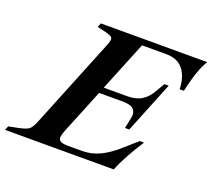

<svg xmlns="http://www.w3.org/2000/svg" viewBox="-175 -823 1076 973"><g transform="rotate(20 363.0 -336.5)"><path d="M-51 -22 4 -33Q41 -41 54.5 -51Q68 -61 81 -92L279 -581Q288 -604 288 -614Q288 -624 280 -629Q272 -634 250 -640L203 -651L212 -673H786Q771 -650 759 -618Q750 -596 743 -571Q736 -546 730 -522L724 -496H701Q700 -560 669.5 -600Q639 -640 577 -640H446L337 -372H463Q511 -372 541.5 -391Q572 -410 593 -448L620 -494H643L531 -217H508L518 -265Q522 -285 522 -291Q522 -315 505.5 -327Q489 -339 452 -339H324L235 -120Q216 -75 216 -60Q216 -46 228 -39.5Q240 -33 269 -33H342Q393 -33 438.5 -54.5Q484 -76 533 -120L601 -180H624Q557 -77 526 0H-60Z"/></g></svg>

Font: Ibarra Real Nova
Style: Bold Italic
Weight: 700
Italic angle: -22°
Designer: Jose Maria Ribagorda & Octavio Pardo
Foundry: Octavio Pardo
Version: Version 1.014